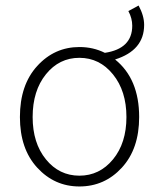

<svg xmlns="http://www.w3.org/2000/svg" viewBox="-20 -662 575 694"><path d="M267 12Q177 12 114.5 -56Q52 -124 52 -239Q52 -355 114.5 -423.5Q177 -492 267 -492Q317 -492 359 -471Q458 -486 458 -569Q458 -596 444 -622L481 -642Q501 -605 501 -572Q501 -480 396 -447Q483 -377 483 -239Q483 -124 420.5 -56Q358 12 267 12ZM98 -239Q98 -145 146 -86Q194 -27 267 -27Q340 -27 388.5 -86Q437 -145 437 -239Q437 -333 388.5 -393Q340 -453 267 -453Q194 -453 146 -393.5Q98 -334 98 -239Z"/></svg>

Font: Toshiba Sans Light
Style: Regular
Weight: 300
Designer: Paul D. Hunt
Foundry: Toshiba Corporation
Version: Version 2.020;PS 2.0;hotconv 1.0.86;makeotf.lib2.5.63406